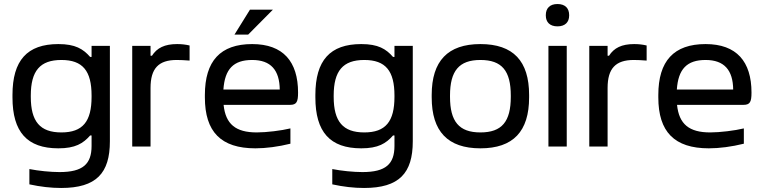

<svg xmlns="http://www.w3.org/2000/svg" viewBox="-20 -728 3798 954"><path d="M526 -26V-500H435V-445H428C393 -485 354 -509 270 -509C115 -509 42 -428 42 -256V-244C42 -72 115 9 270 9C354 9 393 -15 428 -55H435V-3C435 87 392 127 276 127C231 127 172 121 126 112V188C181 200 233 206 284 206C459 206 526 132 526 -26ZM133 -247V-253C133 -376 179 -430 285 -430C391 -430 435 -376 435 -253V-247C435 -124 391 -70 285 -70C179 -70 133 -124 133 -247Z M860 -509C798 -509 760 -490 735 -451H728V-500H637V0H728V-291C728 -388 768 -430 858 -430C875 -430 897 -429 922 -427V-502C901 -507 881 -509 860 -509Z M1461 -268C1461 -422 1387 -509 1233 -509C1075 -509 998 -425 998 -256V-244C998 -73 1078 9 1249 9C1301 9 1363 1 1423 -14V-90C1378 -79 1304 -70 1256 -70C1151 -70 1101 -111 1091 -207H1421C1454 -207 1461 -222 1461 -268ZM1090 -283C1097 -385 1140 -430 1233 -430C1326 -430 1369 -379 1370 -283ZM1145 -556H1213L1336 -680H1222Z M2031 -26V-500H1940V-445H1933C1898 -485 1859 -509 1775 -509C1620 -509 1547 -428 1547 -256V-244C1547 -72 1620 9 1775 9C1859 9 1898 -15 1933 -55H1940V-3C1940 87 1897 127 1781 127C1736 127 1677 121 1631 112V188C1686 200 1738 206 1789 206C1964 206 2031 132 2031 -26ZM1638 -247V-253C1638 -376 1684 -430 1790 -430C1896 -430 1940 -376 1940 -253V-247C1940 -124 1896 -70 1790 -70C1684 -70 1638 -124 1638 -247Z M2125 -256V-244C2125 -75 2205 9 2367 9C2530 9 2609 -75 2609 -244V-256C2609 -425 2530 -509 2367 -509C2205 -509 2125 -425 2125 -256ZM2216 -247V-253C2216 -376 2261 -430 2367 -430C2474 -430 2518 -376 2518 -253V-247C2518 -124 2474 -70 2367 -70C2261 -70 2216 -124 2216 -247Z M2705 -500V0H2796V-500ZM2692 -651C2692 -618 2712 -597 2750 -597C2788 -597 2808 -618 2808 -651V-653C2808 -687 2788 -708 2750 -708C2712 -708 2692 -687 2692 -653Z M3131 -509C3069 -509 3031 -490 3006 -451H2999V-500H2908V0H2999V-291C2999 -388 3039 -430 3129 -430C3146 -430 3168 -429 3193 -427V-502C3172 -507 3152 -509 3131 -509Z M3714 -268C3714 -422 3640 -509 3486 -509C3328 -509 3251 -425 3251 -256V-244C3251 -73 3331 9 3502 9C3554 9 3616 1 3676 -14V-90C3631 -79 3557 -70 3509 -70C3404 -70 3354 -111 3344 -207H3674C3707 -207 3714 -222 3714 -268ZM3343 -283C3350 -385 3393 -430 3486 -430C3579 -430 3622 -379 3623 -283Z"/></svg>

Font: LT Wave Alt
Style: Regular
Weight: 400
Designer: Daniel Lyons
Version: Version 2.5 (Glyphs App)